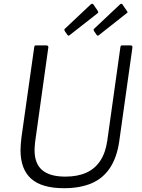

<svg xmlns="http://www.w3.org/2000/svg" viewBox="-20 -981 746 1011"><path d="M608 -238Q596 -153 559.5 -97.5Q523 -42 462.5 -16Q402 10 317 10Q200 10 144 -40Q88 -90 88 -191Q88 -206 89.5 -223Q91 -240 93 -258L160 -731Q161 -738 163 -740Q165 -742 170 -742H224Q230 -742 233 -738.5Q236 -735 234 -728L165 -234Q164 -222 163 -211.5Q162 -201 162 -191Q162 -119 202.5 -85Q243 -51 324 -51Q388 -51 434 -71.5Q480 -92 508 -134.5Q536 -177 545 -241L614 -733Q615 -739 617 -740.5Q619 -742 623 -742H668Q674 -742 676 -738.5Q678 -735 677 -729L608 -238ZM473 -956 494 -925Q497 -920 497.5 -917Q498 -914 491 -909L348 -797Q343 -792 339.5 -793.5Q336 -795 333 -800L322 -816Q319 -820 319 -824Q319 -828 321 -829L458 -958Q463 -962 466.5 -961Q470 -960 473 -956ZM626 -956 647 -925Q651 -920 651.5 -917Q652 -914 644 -909L502 -797Q497 -792 493.5 -793.5Q490 -795 487 -800L476 -816Q473 -820 473 -824Q473 -828 475 -829L612 -958Q616 -962 620 -961Q624 -960 626 -956Z"/></svg>

Font: Libre Franklin Light
Style: Italic
Weight: 300
Italic angle: -8°
Designer: Pablo Impallari, Rodrigo Fuenzalida, Nhung Nguyen
Foundry: Impallari Type
Version: Version 3.000